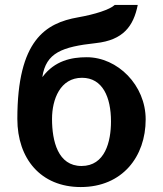

<svg xmlns="http://www.w3.org/2000/svg" viewBox="-20 -742 658 775"><path d="M190 -262C190 -341 223 -428 311 -428C394 -428 428 -350 428 -252C428 -170 404 -72 309 -72C214 -72 190 -172 190 -262ZM50 -262C50 -102 144 13 306 13C474 13 568 -110 568 -260C568 -398 455 -511 330 -511C268 -511 201 -497 152 -432H151C166 -529 230 -553 367 -568C478 -580 519 -637 536 -722H443C423 -703 363 -684 295 -672C164 -649 50 -580 50 -262Z"/></svg>

Font: Perun
Style: Bold
Weight: 700
Foundry: Copyright (c) Stefan Peev, Context Ltd, 2016
Version: Version 1.089